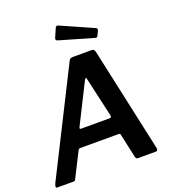

<svg xmlns="http://www.w3.org/2000/svg" viewBox="-168 -1088 1092 1214"><g transform="rotate(-20 377.5 -481.0)"><path d="M8 0Q0 0 -1 -7Q-2 -14 4 -28L356 -728Q361 -737 367.5 -739.5Q374 -742 384 -742H510Q520 -742 524.5 -735Q529 -728 531 -719L683 -20Q685 -13 682 -6.5Q679 0 671 0H550Q537 0 534 -16L499 -177Q498 -185 488 -185H229Q219 -185 214 -174L130 -8Q128 -3 124.5 -1.5Q121 0 113 0H8ZM468 -298Q482 -298 479 -314L419 -579Q418 -589 413.5 -588.5Q409 -588 404 -578L271 -313Q267 -304 268 -301Q269 -298 276 -298ZM345 -955Q348 -960 352.5 -961.5Q357 -963 362 -961L581 -864Q587 -861 589 -857Q591 -853 589 -846L573 -813Q570 -807 566 -806Q562 -805 553 -808L332 -872Q320 -875 317.5 -880Q315 -885 318 -893Z"/></g></svg>

Font: Libre Franklin SemiBold
Style: Italic
Weight: 600
Italic angle: -8°
Designer: Pablo Impallari, Rodrigo Fuenzalida, Nhung Nguyen
Foundry: Impallari Type
Version: Version 3.000